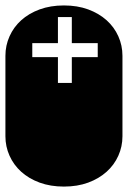

<svg xmlns="http://www.w3.org/2000/svg" viewBox="-22 -689 472 709"><path d="M338.9 -529.8H243.2V-626H191.9V-529.8H97.2V-478H191.9V-382.8H243.2V-478H338.9ZM213.9 0Q164.6 0 124.5 -14.6Q84.5 -29.3 56.4 -54.7Q28.3 -80.1 13.2 -114Q-2 -147.9 -2 -186V-482.9Q-2 -521 13.2 -554.9Q28.3 -588.9 56.4 -614.3Q84.5 -639.6 124.5 -654.3Q164.6 -668.9 213.9 -668.9Q263.7 -668.9 303.5 -654.3Q343.3 -639.6 371.6 -614.3Q399.9 -588.9 415 -554.9Q430.2 -521 430.2 -482.9V-186Q430.2 -147.9 415 -114Q399.9 -80.1 371.6 -54.7Q343.3 -29.3 303.5 -14.6Q263.7 0 213.9 0Z"/></svg>

Font: Monofett
Style: Regular
Weight: 400
Designer: vernon adams
Foundry: vernon adams
Version: Version 1.000